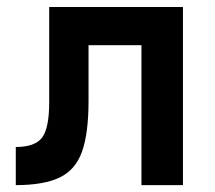

<svg xmlns="http://www.w3.org/2000/svg" viewBox="-20 -538 626 558"><path d="M25.9 0V-110.8Q82 -110.8 102.5 -138.4Q123 -166 123 -241.2V-517.6H511.7V0H391.1V-406.7H237.3V-244.6Q237.3 -150.4 218.3 -97.2Q199.2 -43.9 153.1 -22Q106.9 0 25.9 0Z"/></svg>

Font: CaskaydiaCove NFP SemiBold
Style: Regular
Weight: 600
Designer: Aaron Bell
Foundry: Saja Typeworks
Version: Version 2111.001; VTT 6.35;Nerd Fonts 3.1.1